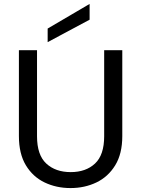

<svg xmlns="http://www.w3.org/2000/svg" viewBox="-20 -948 716 975"><path d="M76 -693H168V-256Q168 -161 215 -117.5Q262 -74 339 -74Q416 -74 462.5 -117.5Q509 -161 509 -256V-693H601V-257Q601 -167 565 -108.5Q529 -50 469.5 -21.5Q410 7 338 7Q266 7 206.5 -21.5Q147 -50 111.5 -108.5Q76 -167 76 -257ZM435 -928V-848L222 -734V-803Z"/></svg>

Font: Parkinsans Light
Style: Regular
Weight: 400
Version: Version 1.000